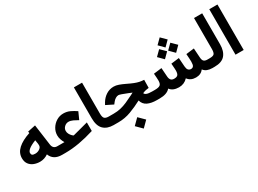

<svg xmlns="http://www.w3.org/2000/svg" viewBox="-38 -1461 3328 2473"><g transform="rotate(-30 1626.0 -224.5)"><path d="M28.3 -220.7Q28.3 -299.8 91.6 -357.7Q154.8 -415.5 273.4 -454.6L270 -478.5L386.2 -502.9L428.7 -194.3Q438 -127 501.5 -127H516.6V0H499.5Q370.6 0 332 -103.5Q276.4 -64.5 210.4 -64.5Q163.1 -64.5 121.6 -80.8Q80.1 -97.2 54.2 -131.8Q28.3 -166.5 28.3 -220.7ZM292.5 -335.9Q216.8 -305.7 184.6 -278.3Q152.3 -251 152.3 -226.6Q152.3 -206.1 164.1 -195.8Q175.8 -185.5 207.5 -185.5Q244.6 -185.5 273.9 -205.6Q303.2 -225.6 303.2 -254.9Q303.2 -267.6 301.8 -279.8Z M569.3 -246.1Q569.3 -301.8 597.9 -349.1Q626.5 -396.5 673.6 -425.3Q720.7 -454.1 775.9 -454.1Q828.1 -454.1 872.1 -433.8Q916 -413.6 960.9 -382.8L913.1 -276.9Q880.4 -295.9 846.4 -312Q812.5 -328.1 781.2 -328.1Q747.1 -328.1 720 -303Q692.9 -277.8 692.9 -242.2Q692.9 -218.3 703.9 -197.5Q714.8 -176.8 728.8 -162.1Q742.7 -147.5 752.4 -142.1Q755.4 -142.1 760.3 -143.6L983.4 -202.6V-75.2Q865.7 -38.6 757.6 -19.3Q649.4 0 548.3 0H497.1V-127H606.4Q591.3 -152.3 580.3 -183.3Q569.3 -214.4 569.3 -246.1Z M1278.8 0H1266.6Q1170.4 0 1117.4 -52.5Q1064.5 -105 1064.5 -217.3V-676.8H1186V-216.8Q1186 -161.6 1205.3 -144.3Q1224.6 -127 1266.6 -127H1278.8Z M1494.1 147.9 1579.1 63.5 1664.1 147.9 1579.1 232.9ZM1895.5 -189.5Q1870.6 -186.5 1850.3 -182.6Q1830.1 -178.7 1800.8 -166Q1805.2 -148.4 1831.3 -137.7Q1857.4 -127 1912.1 -127H1938.5V0H1910.2Q1827.1 0 1772.9 -25.9Q1718.8 -51.8 1701.7 -113.8Q1614.3 -67.4 1524.4 -33.7Q1434.6 0 1337.4 0H1259.3V-127H1338.9Q1394.5 -127 1443.1 -138.2Q1491.7 -149.4 1541.5 -170.9Q1591.3 -192.4 1650.9 -222.7L1685.5 -240.7Q1677.2 -243.7 1666.7 -248.3Q1656.2 -252.9 1634.3 -261.7Q1585 -281.7 1553.5 -292.7Q1522 -303.7 1510.7 -303.7Q1489.3 -303.7 1466.8 -290Q1444.3 -276.4 1428.2 -255.4L1404.8 -225.6L1298.3 -278.8L1315.9 -310.1Q1348.1 -364.3 1398.9 -397Q1449.7 -429.7 1511.2 -429.7Q1546.4 -429.7 1585.2 -415.8Q1624 -401.9 1667.5 -380.9Q1723.6 -353.5 1761.2 -338.6Q1798.8 -323.7 1829.8 -317.1Q1860.8 -310.5 1897.5 -308.6Z M2268.6 -607.4 2343.8 -682.1 2419.4 -607.4 2343.8 -531.7ZM2352.5 -479.5 2427.7 -554.2 2503.4 -479.5 2427.7 -403.8ZM2186.5 -479.5 2261.7 -554.2 2337.4 -479.5 2261.7 -403.8ZM2491.7 -127Q2514.2 -127 2527.1 -143.8Q2540 -160.6 2540 -208.5Q2540 -224.6 2538.1 -259Q2536.1 -293.5 2533.7 -323.7L2653.3 -338.4L2662.6 -197.3Q2665 -158.7 2681.6 -142.8Q2698.2 -127 2733.4 -127H2748V0H2734.4Q2692.9 0 2659.7 -12.9Q2626.5 -25.9 2606.9 -53.7Q2566.4 0 2492.2 0Q2412.6 0 2371.6 -57.1Q2318.8 0 2239.3 0Q2195.8 -0.5 2162.6 -13.9Q2129.4 -27.3 2108.9 -56.2Q2083 -26.9 2043.7 -13.4Q2004.4 0 1952.6 0H1918.9V-127H1953.6Q2008.8 -127 2030.5 -143.6Q2052.2 -160.2 2052.2 -209.5Q2052.2 -220.7 2050.3 -253.4Q2048.3 -286.1 2045.9 -313.5L2165.5 -328.1L2174.8 -197.3Q2177.2 -163.1 2192.9 -145Q2208.5 -127 2240.2 -127Q2280.3 -127 2295.7 -145.8Q2311 -164.6 2311 -209.5Q2311 -216.3 2310.1 -234.1Q2309.1 -252 2307.6 -273.7Q2306.2 -295.4 2304.7 -313.5L2424.3 -328.1L2433.6 -197.3Q2438.5 -127 2491.7 -127Z M2728.5 0V-127H2768.1Q2821.8 -127 2836.4 -147.2Q2851.1 -167.5 2851.1 -216.3V-676.8H2972.7V-216.8Q2972.7 -114.3 2924.3 -57.1Q2876 0 2767.6 0Z M3078.1 -676.8H3199.7V-0.5H3078.1Z"/></g></svg>

Font: Vazir UI
Style: Bold-UI
Weight: 700
Designer: Saber Rastikerdar
Foundry: Saber Rastikerdar
Version: Version 30.1.0